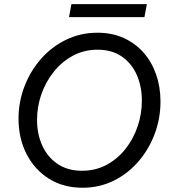

<svg xmlns="http://www.w3.org/2000/svg" viewBox="-20 -880 805 906"><path d="M369.1 5.9Q278.3 5.9 210.4 -37.1Q142.6 -80.1 105 -153.8Q67.4 -227.5 67.4 -319.8Q67.4 -399.4 95.5 -472.4Q123.5 -545.4 173.8 -602.5Q224.1 -659.7 292.2 -692.6Q360.4 -725.6 439.9 -725.6Q508.8 -725.6 563.7 -700.7Q618.7 -675.8 657.5 -631.6Q696.3 -587.4 716.8 -528.3Q737.3 -469.2 737.3 -400.9Q737.3 -321.3 710 -248.3Q682.6 -175.3 633.1 -117.9Q583.5 -60.5 516.4 -27.3Q449.2 5.9 369.1 5.9ZM367.2 -74.2Q430.2 -74.2 482.2 -101.8Q534.2 -129.4 571.5 -176.5Q608.9 -223.6 629.2 -282.7Q649.4 -341.8 649.4 -404.8Q649.4 -472.7 625.2 -527.1Q601.1 -581.5 554.4 -613.5Q507.8 -645.5 440.4 -645.5Q377.4 -645.5 325.2 -617.7Q272.9 -589.8 234.6 -542.5Q196.3 -495.1 175.5 -436Q154.8 -377 154.8 -314.5Q154.8 -246.6 179.9 -192.1Q205.1 -137.7 252.4 -106Q299.8 -74.2 367.2 -74.2ZM305.7 -799.3 316.9 -860.4H672.9L661.6 -799.3Z"/></svg>

Font: Reddit Sans
Style: Italic
Weight: 400
Italic angle: -11.25°
Designer: Stephen Hutchings
Version: Version 1.013